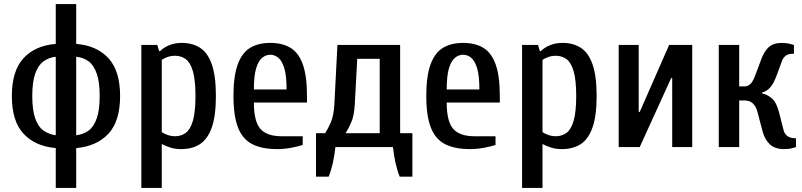

<svg xmlns="http://www.w3.org/2000/svg" viewBox="-20 -720 3927 940"><path d="M253 200V5Q152 -4 95 -65.5Q38 -127 38 -250Q38 -373 95 -435Q152 -497 253 -505V-700H353V-505Q454 -497 511 -435Q568 -373 568 -250Q568 -127 511 -65.5Q454 -4 353 5V200ZM253 -58V-442Q220 -439 193.5 -420Q167 -401 152.5 -360Q138 -319 138 -250Q138 -181 152.5 -140Q167 -99 193.5 -80.5Q220 -62 253 -58ZM353 -58Q388 -62 413.5 -80.5Q439 -99 453.5 -140Q468 -181 468 -250Q468 -319 453.5 -360Q439 -401 413.5 -420Q388 -439 353 -442Z M672 200V-500H750L759 -470H764Q782 -488 809.5 -499Q837 -510 870 -510Q922 -510 959.5 -486Q997 -462 1017 -405Q1037 -348 1037 -250Q1037 -152 1016.5 -95Q996 -38 958.5 -14Q921 10 867 10Q838 10 815.5 3Q793 -4 772 -15V200ZM837 -53Q867 -53 889.5 -69.5Q912 -86 924.5 -129Q937 -172 937 -250Q937 -328 924.5 -371Q912 -414 889.5 -430.5Q867 -447 837 -447Q818 -447 800.5 -441Q783 -435 772 -427V-73Q782 -66 800 -59.5Q818 -53 837 -53Z M1338 10Q1263 10 1215.5 -14Q1168 -38 1145.5 -95Q1123 -152 1123 -250Q1123 -348 1144 -405Q1165 -462 1205 -486Q1245 -510 1303 -510Q1362 -510 1402 -486Q1442 -462 1462.5 -405Q1483 -348 1483 -250V-218H1223Q1223 -125 1255 -89Q1287 -53 1358 -53H1462V-10Q1440 -3 1405.5 3.5Q1371 10 1338 10ZM1223 -282H1383Q1383 -349 1372 -385.5Q1361 -422 1343 -437Q1325 -452 1303 -452Q1282 -452 1263.5 -437Q1245 -422 1234 -385.5Q1223 -349 1223 -282Z M1527 145V-68H1572Q1584 -86 1599 -119.5Q1614 -153 1617 -210L1632 -500H1939V-68H1999V145H1937Q1925 116 1916.5 78Q1908 40 1904 0H1622Q1618 40 1609.5 78Q1601 116 1589 145ZM1672 -68H1839V-432H1729L1717 -210Q1714 -153 1699 -119.5Q1684 -86 1672 -68Z M2282 10Q2207 10 2159.5 -14Q2112 -38 2089.5 -95Q2067 -152 2067 -250Q2067 -348 2088 -405Q2109 -462 2149 -486Q2189 -510 2247 -510Q2306 -510 2346 -486Q2386 -462 2406.5 -405Q2427 -348 2427 -250V-218H2167Q2167 -125 2199 -89Q2231 -53 2302 -53H2406V-10Q2384 -3 2349.5 3.5Q2315 10 2282 10ZM2167 -282H2327Q2327 -349 2316 -385.5Q2305 -422 2287 -437Q2269 -452 2247 -452Q2226 -452 2207.5 -437Q2189 -422 2178 -385.5Q2167 -349 2167 -282Z M2536 200V-500H2614L2623 -470H2628Q2646 -488 2673.5 -499Q2701 -510 2734 -510Q2786 -510 2823.5 -486Q2861 -462 2881 -405Q2901 -348 2901 -250Q2901 -152 2880.5 -95Q2860 -38 2822.5 -14Q2785 10 2731 10Q2702 10 2679.5 3Q2657 -4 2636 -15V200ZM2701 -53Q2731 -53 2753.5 -69.5Q2776 -86 2788.5 -129Q2801 -172 2801 -250Q2801 -328 2788.5 -371Q2776 -414 2753.5 -430.5Q2731 -447 2701 -447Q2682 -447 2664.5 -441Q2647 -435 2636 -427V-73Q2646 -66 2664 -59.5Q2682 -53 2701 -53Z M3009 0V-500H3107V-172H3112L3256 -500H3369V0H3271V-338H3266L3112 0Z M3819 10Q3775 10 3750 -12.5Q3725 -35 3714 -75L3689 -170Q3674 -228 3627 -228H3599V0H3499V-500H3599V-297H3627Q3641 -297 3654 -309Q3667 -321 3679 -355L3706 -427Q3721 -469 3744 -489.5Q3767 -510 3809 -510Q3830 -510 3848.5 -505Q3867 -500 3867 -500V-457Q3839 -457 3826.5 -447Q3814 -437 3809 -423L3784 -355Q3768 -311 3751 -292Q3734 -273 3711 -267V-263Q3738 -257 3760 -237.5Q3782 -218 3794 -170L3817 -80Q3821 -65 3835 -54Q3849 -43 3877 -43V0Q3877 0 3860 5Q3843 10 3819 10Z"/></svg>

Font: Cuprum Medium
Style: Regular
Weight: 500
Designer: Jovanny Lemonad
Foundry: Jovanny Lemonad
Version: Version 3.000